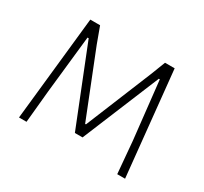

<svg xmlns="http://www.w3.org/2000/svg" viewBox="-132 -829 1085 1019"><g transform="rotate(30 410.5 -319.5)"><path d="M670 -639 735 0H687L670 -195L631 -549H625L430 -77H383L195 -549H188L150 -198L131 0H85L153 -639H213L249 -541L406 -146H411L576 -549L611 -639Z"/></g></svg>

Font: Alegreya Sans Light
Style: Regular
Weight: 300
Designer: Juan Pablo del Peral
Foundry: Huerta Tipografica
Version: Version 2.007